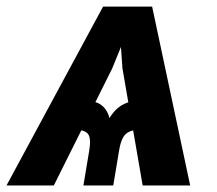

<svg xmlns="http://www.w3.org/2000/svg" viewBox="-50 -566 661 586"><path d="M385.4 0 323.7 -357.4 310.5 -545.9H414.3L530.4 0ZM204.6 0 222.5 -107.5Q228.6 -144.2 218.5 -157.3Q208.5 -170.3 173.1 -171L188.5 -263.6Q221 -263.6 248 -251.8Q275 -240 284.2 -205.7Q304.8 -240 336 -251.8Q367.1 -263.6 399.4 -263.6L384.1 -171Q360.5 -170.5 346.6 -165Q332.7 -159.4 325.2 -145.7Q317.8 -132 313.6 -107.5L295.7 0ZM-30.1 0 264.6 -545.9H369.5L292.2 -356.6L114.3 0Z"/></svg>

Font: Inter Variable
Style: Italic
Weight: 400
Italic angle: -9.39999°
Designer: Rasmus Andersson
Foundry: rsms
Version: Version 4.001;git-9221beed3